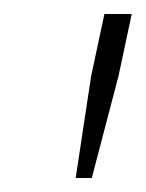

<svg xmlns="http://www.w3.org/2000/svg" viewBox="-20 -708 208 274"><path d="M88 -454 110 -599 129 -688H168L149 -599L111 -454Z"/></svg>

Font: Saira ExtraCondensed Thin
Style: Italic
Weight: 250
Width: 2
Italic angle: -12°
Designer: Hector Gatti with collaboration of the Omnibus-Type team
Foundry: Omnibus-Type
Version: Version 1.101